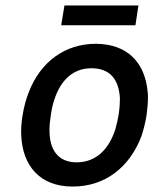

<svg xmlns="http://www.w3.org/2000/svg" viewBox="-20 -679 580 706"><path d="M205 -586H478L489 -659H217ZM247 7C366 7 456 -63 500 -178C508 -202 515 -230 519 -256C522 -279 524 -301 524 -319C524 -328 524 -335 523 -341C513 -450 448 -517 333 -518C219 -518 130 -452 87 -343C76 -316 68 -286 63 -255C59 -231 57 -205 58 -184C62 -67 129 7 247 7ZM263 -82C194 -82 161 -127 162 -203C162 -219 164 -238 167 -256C170 -278 175 -300 180 -313C204 -387 251 -428 316 -428C385 -428 417 -387 421 -317C421 -305 420 -280 416 -256C413 -240 409 -220 404 -203C380 -130 334 -83 263 -82Z"/></svg>

Font: Arthouse Owned Medium
Style: Italic
Weight: 500
Italic angle: -10°
Designer: Jeremy Tribby
Foundry: Tribby Type
Version: Version 1.000;PS 001.000;hotconv 1.0.88;makeotf.lib2.5.64775